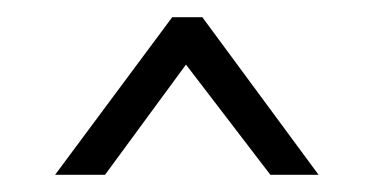

<svg xmlns="http://www.w3.org/2000/svg" viewBox="-20 -698 434 223"><path d="M44 -495 180 -678H215L350 -495H294L196 -623L102 -495Z"/></svg>

Font: Alumni Sans
Style: Regular
Weight: 400
Designer: Robert E. Leuschke
Foundry: Robert E. Leuschke
Version: Version 1.018